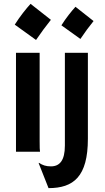

<svg xmlns="http://www.w3.org/2000/svg" viewBox="-20 -783 541 991"><path d="M166 -576.7C192.4 -615.2 214.8 -646 242.7 -680.7L137.7 -763.2C115.2 -738.3 83 -698.7 56.2 -655.8ZM62.5 0H186.5C185.1 -8.3 184.6 -21.5 184.6 -54.7V-510.3H62.5ZM395 -582C420.4 -619.6 436.5 -641.6 462.9 -674.3L369.6 -748C349.6 -726.1 320.8 -690.4 296.9 -652.3ZM314.9 -31.7C314.9 45.4 288.1 75.7 242.7 75.7C218.3 75.7 200.2 70.3 180.7 57.1L179.7 59.6L230.5 188C359.4 188 433.6 128.9 433.6 -66.9V-510.3H314.9Z"/></svg>

Font: HammersmithOne
Style: Regular
Weight: 400
Designer: Nicole Fally
Foundry: Nicole Fally
Version: Version 1.003